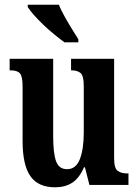

<svg xmlns="http://www.w3.org/2000/svg" viewBox="-20 -786 588 816"><path d="M214 10Q142 10 109 -37.5Q76 -85 76 -187V-417Q76 -461 65 -474Q54 -487 24 -487H21V-536H206V-207Q206 -136 218 -101.5Q230 -67 265 -67Q303 -67 319.5 -110Q336 -153 336 -223V-420Q336 -465 322 -476Q308 -487 285 -487H282V-536H465V-114Q465 -70 480.5 -59.5Q496 -49 519 -49H526V0H360L341 -75H337Q317 -29 287 -9.5Q257 10 214 10ZM254 -606Q235 -620 211 -639.5Q187 -659 164 -681Q141 -703 123.5 -723Q106 -743 98 -756V-766H230Q239 -744 254 -717Q269 -690 285 -664Q301 -638 313 -619V-606Z"/></svg>

Font: Noto Serif Tamil ExtraCondensed
Style: Bold
Weight: 700
Width: 2
Designer: Indian Type Foundry, Tom Grace, and the Monotype Design Team
Foundry: Monotype Imaging Inc.
Version: Version 2.004; ttfautohint (v1.8.4.7-5d5b)